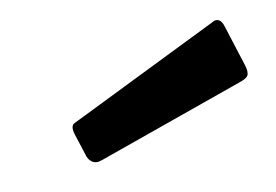

<svg xmlns="http://www.w3.org/2000/svg" viewBox="-40 -819 432 301"><g transform="rotate(-15 176.0 -668.5)"><path d="M336 -738 351 -671Q353 -662 351 -656.5Q349 -651 336 -648L96 -586Q86 -583 80 -588Q74 -593 73 -601L65 -636Q62 -650 69 -653L319 -750Q324 -753 329 -750.5Q334 -748 336 -738Z"/></g></svg>

Font: Libre Franklin
Style: Bold Italic
Weight: 700
Italic angle: -8°
Designer: Pablo Impallari, Rodrigo Fuenzalida, Nhung Nguyen
Foundry: Impallari Type
Version: Version 3.000